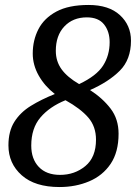

<svg xmlns="http://www.w3.org/2000/svg" viewBox="-20 -744 563 774"><path d="M220 10Q121 10 67.5 -37.5Q14 -85 14 -158Q14 -215 38 -253Q62 -291 104 -317Q146 -343 201 -365Q160 -397 136 -439.5Q112 -482 112 -528Q112 -582 135 -626.5Q158 -671 207.5 -697.5Q257 -724 337 -724Q419 -724 463.5 -683Q508 -642 508 -580Q508 -504 463 -459Q418 -414 343 -381Q394 -348 426 -306Q458 -264 458 -205Q458 -131 426 -83.5Q394 -36 339.5 -13Q285 10 220 10ZM299 -405Q369 -438 395.5 -479.5Q422 -521 422 -574Q422 -617 399.5 -645.5Q377 -674 330 -674Q274 -674 239.5 -637.5Q205 -601 205 -539Q205 -497 228 -465Q251 -433 299 -405ZM222 -39Q281 -39 324 -74.5Q367 -110 367 -181Q367 -234 336 -270Q305 -306 244 -340Q180 -314 143 -270.5Q106 -227 106 -157Q106 -103 136.5 -71Q167 -39 222 -39Z"/></svg>

Font: Noto Serif SemiCondensed
Style: Italic
Weight: 400
Width: 4
Italic angle: -12°
Designer: Monotype Design Team
Foundry: Monotype Imaging Inc.
Version: Version 2.013